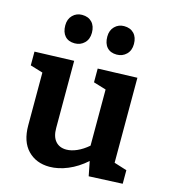

<svg xmlns="http://www.w3.org/2000/svg" viewBox="-115 -866 862 971"><g transform="rotate(15 315.5 -380.5)"><path d="M547 -93 614 -72V-1L438 7L423 -69Q378 -29 328.5 -8.5Q279 12 233 12Q163 12 119.5 -33Q76 -78 76 -163V-439L10 -459V-531L216 -538V-186Q216 -141 236.5 -117.5Q257 -94 293 -94Q319 -94 348.5 -107Q378 -120 407 -145V-439L341 -459V-531L547 -538ZM126 -700Q126 -733 146 -753Q166 -773 195 -773Q228 -773 247 -753Q266 -733 266 -698Q266 -664 245.5 -644Q225 -624 195 -624Q162 -624 144 -644Q126 -664 126 -700ZM346 -700Q346 -733 366 -753Q386 -773 415 -773Q448 -773 467 -753Q486 -733 486 -698Q486 -664 465.5 -644Q445 -624 415 -624Q382 -624 364 -644Q346 -664 346 -700Z"/></g></svg>

Font: Bitter Pro
Style: Bold
Weight: 700
Designer: Sol Matas, and Bitter project Authors
Foundry: Sol Matas
Version: Version 1.010